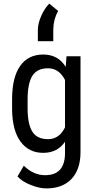

<svg xmlns="http://www.w3.org/2000/svg" viewBox="-20 -842 533 1070"><path d="M133.8 -238.8Q133.8 -150.4 160.2 -108.4Q186.5 -66.4 248 -66.4Q310.1 -66.4 342.3 -132.3V-396.5Q308.6 -461.4 248 -461.4Q187.5 -461.9 160.6 -419.9Q134.3 -377.9 133.8 -291.5ZM47.4 -288.1Q47.4 -411.1 92.3 -474.6Q137.2 -538.1 220.7 -538.1Q304.2 -538.1 346.2 -469.2L350.6 -528.3H428.7V4.9Q428.7 102.5 378.4 155.3Q328.1 208 238.3 208Q199.2 208 150.4 188.5Q101.6 168.9 77.6 141.1L112.8 81.5Q166.5 134.3 231.4 134.3Q339.4 134.3 342.3 16.6V-52.2Q300.3 9.8 220.7 9.8Q141.1 9.8 95.2 -51.8Q49.3 -113.3 47.4 -229.5ZM276.9 -612.3H190.9V-675.8Q191.4 -711.9 210 -753.9Q228.5 -795.9 254.9 -821.8L303.7 -781.2Q277.8 -733.9 276.9 -677.2Z"/></svg>

Font: RobotoCondensed-Regular
Style: Regular
Weight: 400
Designer: Google
Version: Version 2.001201; 2014